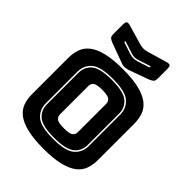

<svg xmlns="http://www.w3.org/2000/svg" viewBox="-271 -1121 1279 1279"><g transform="rotate(45 368.5 -481.0)"><path d="M679 -189Q679 -143 665.5 -105.5Q652 -68 617.5 -41.5Q583 -15 522.5 0Q462 15 369 15Q276 15 215 0Q154 -15 119.5 -41.5Q85 -68 71.5 -105.5Q58 -143 58 -189V-530Q58 -576 71.5 -613.5Q85 -651 119.5 -678Q154 -705 215 -720Q276 -735 369 -735Q462 -735 522.5 -720Q583 -705 617.5 -678Q652 -651 665.5 -613.5Q679 -576 679 -530ZM570 -212V-507Q570 -567 527 -604.5Q484 -642 367 -642Q250 -642 208 -604.5Q166 -567 166 -507V-212Q166 -152 208 -114.5Q250 -77 367 -77Q484 -77 527 -114.5Q570 -152 570 -212ZM176 -212V-507Q176 -563 216 -597.5Q256 -632 367 -632Q478 -632 519 -597.5Q560 -563 560 -507V-212Q560 -156 519 -121.5Q478 -87 367 -87Q256 -87 216 -121.5Q176 -156 176 -212ZM285 -225Q285 -205 300 -191.5Q315 -178 369 -178Q423 -178 438 -191.5Q453 -205 453 -225V-494Q453 -513 438 -526.5Q423 -540 369 -540Q315 -540 300 -526.5Q285 -513 285 -494ZM399 -932 536 -972Q561 -980 569 -974Q577 -968 577 -941V-860Q577 -833 568.5 -825Q560 -817 536 -807L408 -761Q399 -757 388.5 -755Q378 -753 369 -752Q360 -752 352 -753Q344 -754 337 -757L200 -807Q175 -817 166.5 -825Q158 -833 158 -860V-941Q158 -968 166 -974Q174 -980 200 -972L337 -932Q354 -928 368 -928Q382 -928 399 -932ZM248 -879V-868L331 -841Q340 -839 348 -837Q356 -835 367 -835Q378 -835 386 -837Q394 -839 403 -841L486 -868V-879L399 -851Q392 -849 384.5 -847Q377 -845 367 -845Q357 -845 349.5 -847Q342 -849 335 -851Z"/></g></svg>

Font: Bungee Inline
Style: Regular
Weight: 400
Designer: David Jonathan Ross
Foundry: David Jonathan Ross
Version: Version 1.001;PS 1.0;hotconv 1.0.72;makeotf.lib2.5.5900